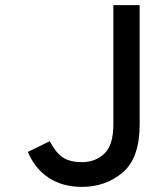

<svg xmlns="http://www.w3.org/2000/svg" viewBox="-20 -720 656 752"><path d="M89 -125 175 -167Q197 -124 224.5 -104.5Q252 -85 301 -85Q354 -85 389 -118.5Q424 -152 424 -233V-700H527V-233Q527 -100 460 -44Q393 12 301 12Q225 12 171 -23.5Q117 -59 89 -125Z"/></svg>

Font: Overpass Mono Light
Style: Bold
Weight: 600
Monospace: yes
Designer: Delve Withrington, Dave Bailey
Foundry: Delve Fonts
Version: Version 1.000;DELV;Overpass